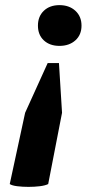

<svg xmlns="http://www.w3.org/2000/svg" viewBox="-20 -532 387 749"><path d="M210 -286 222 -92 168 186Q156 192 135 194.5Q114 197 91 197Q68 197 47.5 194.5Q27 192 18 186L78 -92L166 -286ZM128 -432Q128 -468 151 -490Q174 -512 212 -512Q250 -512 274 -490Q298 -468 298 -432Q298 -396 274 -374.5Q250 -353 212 -353Q174 -353 151 -374.5Q128 -396 128 -432Z"/></svg>

Font: PT Serif
Style: Bold Italic
Weight: 700
Italic angle: -12°
Designer: A.Korolkova, O.Umpeleva, V.Yefimov
Foundry: ParaType Ltd
Version: Version 1.000W OFL